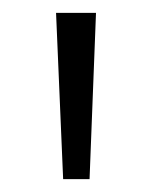

<svg xmlns="http://www.w3.org/2000/svg" viewBox="-20 -819 237 298"><path d="M129 -799 119 -541H78L67 -799Z"/></svg>

Font: Noto Sans Sinhala Condensed Light
Style: Regular
Weight: 300
Width: 3
Designer: Jelle Bosma - Monotype Design Team
Foundry: Monotype Imaging Inc.
Version: Version 2.006; ttfautohint (v1.8.4.7-5d5b)